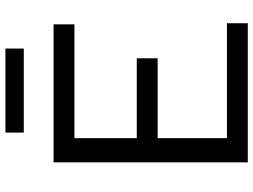

<svg xmlns="http://www.w3.org/2000/svg" viewBox="-130 -780 911 690"><g transform="rotate(-90 325.0 -435.5)"><path d="M86 0V-698H582V-623H173V-399H460V-324H173V-75H586V0ZM193 -805V-871H495V-805Z"/></g></svg>

Font: Azeret Mono Thin Light
Style: Regular
Weight: 300
Version: Version 1.002